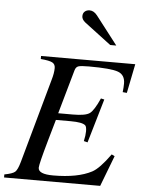

<svg xmlns="http://www.w3.org/2000/svg" viewBox="-61 -962 756 1009"><g transform="rotate(5 316.5 -457.0)"><path d="M634 -653 603 -499 581 -501Q584 -527 584 -547Q584 -592 547 -606Q510 -620 392 -620Q350 -620 337 -615.5Q324 -611 319 -594L253 -361H331Q397 -361 419 -377Q441 -393 470 -458L488 -454L420 -222L400 -227Q407 -258 407 -279Q407 -303 400 -310Q384 -325 322 -325H244L212 -213Q176 -86 176 -67Q176 -33 255 -33Q384 -33 458 -72Q496 -92 552 -170L568 -162L506 0H-1V-16Q42 -24 55 -35.5Q68 -47 80 -90L203 -532Q214 -569 214 -596Q214 -616 198.5 -624.5Q183 -633 137 -637V-653ZM526 -742H494L354 -848Q335 -863 335 -880Q335 -896 345 -905Q355 -914 371 -914Q393 -914 411 -891Z"/></g></svg>

Font: STIX
Style: Italic
Weight: 400
Italic angle: -16.33°
Designer: MicroPress Inc., with final additions and corrections provided by Coen Hoffman, Elsevier (retired)
Version: Version 1.1.1